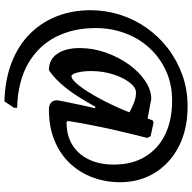

<svg xmlns="http://www.w3.org/2000/svg" viewBox="-20 -654 892 893"><g transform="rotate(90 426.5 -207.0)"><path d="M451 219Q349 216 269.5 185Q190 154 136 99.5Q82 45 54.5 -26.5Q27 -98 27 -182Q27 -252 48 -318.5Q69 -385 109 -442Q149 -499 204.5 -541.5Q260 -584 328 -608.5Q396 -633 474 -633Q581 -633 660 -592.5Q739 -552 783 -481Q827 -410 827 -319Q827 -251 804.5 -191Q782 -131 739 -85.5Q696 -40 633 -14Q570 12 488 12Q468 12 457 2Q446 -8 446 -25Q446 -31 449.5 -47.5Q453 -64 457.5 -86.5Q462 -109 467 -132.5Q472 -156 476.5 -175Q481 -194 483 -203L476 -204Q429 -118 388.5 -67Q348 -16 306 12Q256 12 229.5 -27Q203 -66 203 -131Q203 -193 224 -252.5Q245 -312 279.5 -360Q314 -408 356 -436Q398 -464 440 -464L531 -447L539 -470L548 -475L613 -461L621 -445Q621 -445 615.5 -423Q610 -401 600.5 -363Q591 -325 580.5 -277.5Q570 -230 560 -178Q550 -126 542 -76L547 -70Q611 -70 655 -98Q699 -126 722 -175.5Q745 -225 745 -290Q745 -375 708 -436Q671 -497 604.5 -529Q538 -561 447 -561Q372 -561 310 -533Q248 -505 203 -456Q158 -407 134 -342.5Q110 -278 110 -205Q110 -102 150.5 -21.5Q191 59 273 107.5Q355 156 481 160Q481 163 481 166.5Q481 170 481 174ZM334 -93Q350 -93 378 -129Q406 -165 439 -226Q472 -287 502 -362Q498 -365 483 -372.5Q468 -380 449 -386.5Q430 -393 410 -393Q386 -393 363 -363Q340 -333 325 -285.5Q310 -238 310 -184Q310 -147 317 -120Q324 -93 334 -93Z"/></g></svg>

Font: Alegreya SemiBold
Style: Regular
Weight: 600
Designer: Juan Pablo del Peral
Foundry: Huerta Tipografica
Version: Version 2.009